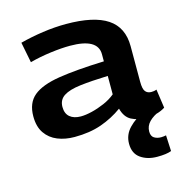

<svg xmlns="http://www.w3.org/2000/svg" viewBox="-112 -652 913 967"><g transform="rotate(-15 345.0 -168.5)"><path d="M39 -144Q39 -214 82.5 -250Q126 -286 217.5 -300.5Q309 -315 454 -320V-357Q454 -440 309 -440Q265 -440 207.5 -432.5Q150 -425 98 -411L77 -518Q134 -533 196.5 -542Q259 -551 318 -551Q463 -551 533.5 -504Q604 -457 604 -359V-173Q604 -135 615 -122Q626 -109 645 -109Q651 -109 658.5 -110Q666 -111 673 -114L687 -16Q646 10 590 10Q542 10 510 -7Q478 -24 466 -70Q415 -33 354 -11.5Q293 10 214 10Q165 10 125.5 -6Q86 -22 62.5 -56Q39 -90 39 -144ZM193 -152Q193 -117 214 -99.5Q235 -82 271 -82Q296 -82 329 -90Q362 -98 395.5 -112.5Q429 -127 454 -148V-244Q367 -241 309 -234Q251 -227 222 -208Q193 -189 193 -152ZM590 214Q539 214 504 189.5Q469 165 469 114Q469 67 502.5 32.5Q536 -2 578 -19L662 -6Q625 9 604 30.5Q583 52 583 81Q583 105 598 114.5Q613 124 634 124Q642 124 648.5 123Q655 122 660 121L664 204Q639 214 590 214Z"/></g></svg>

Font: Georama Extended SemiBold
Style: Regular
Weight: 600
Width: 7
Designer: Jean-Baptiste Levee
Foundry: Production Type
Version: Version 1.000